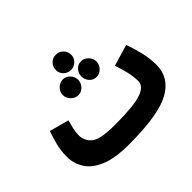

<svg xmlns="http://www.w3.org/2000/svg" viewBox="-162 -1025 1307 1307"><g transform="rotate(-45 491.5 -371.5)"><path d="M571 -689Q571 -720 549.5 -742Q528 -764 497 -764Q465 -764 444 -742Q423 -720 423 -689Q423 -660 444 -638.5Q465 -617 497 -617Q528 -617 549.5 -638.5Q571 -660 571 -689ZM484 -536Q484 -565 462.5 -588Q441 -611 412 -611Q381 -611 358.5 -588Q336 -565 336 -536Q336 -506 358.5 -483Q381 -460 412 -460Q441 -460 462.5 -483Q484 -506 484 -536ZM660 -536Q660 -565 638 -588Q616 -611 585 -611Q555 -611 535 -588Q515 -565 515 -536Q515 -506 535 -483Q555 -460 585 -460Q616 -460 638 -483Q660 -506 660 -536ZM418 21Q702 21 817.5 -43Q933 -107 933 -231Q933 -291 917.5 -355.5Q902 -420 882 -472L728 -426Q745 -377 756 -330Q767 -283 767 -239Q767 -190 696 -165.5Q625 -141 444 -141Q302 -141 260.5 -176.5Q219 -212 219 -265Q219 -296 226.5 -327.5Q234 -359 242 -387L101 -425Q87 -387 72.5 -332.5Q58 -278 58 -219Q58 -158 90.5 -103Q123 -48 201.5 -13.5Q280 21 418 21Z"/></g></svg>

Font: Noto Sans Arabic Condensed Black
Style: Regular
Weight: 900
Width: 3
Designer: Nadine Chahine
Foundry: Monotype Imaging Inc.
Version: 1.001